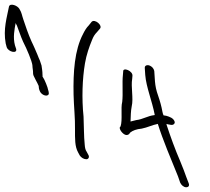

<svg xmlns="http://www.w3.org/2000/svg" viewBox="-230 -697 884 809"><path d="M-202 -499C-196 -478 -156 -469 -162 -491L-167 -506C-176 -540 -169 -573 -164 -600C-163 -597 -161 -593 -159 -590C-151 -570 -143 -544 -133 -522L-120 -495L-108 -467C-102 -449 -93 -433 -93 -414L-91 -398C-91 -389 -91 -382 -87 -375L-79 -359C-73 -349 -72 -345 -67 -335C-67 -330 -66 -322 -63 -315C-58 -299 -35 -288 -26 -298C-21 -305 -28 -318 -30 -329L-36 -345C-38 -350 -40 -355 -43 -361L-51 -375C-51 -376 -50 -379 -51 -383C-51 -397 -53 -406 -55 -421L-62 -442C-65 -449 -69 -457 -72 -466L-84 -494C-88 -504 -93 -513 -97 -522C-111 -553 -123 -589 -132 -616C-138 -633 -138 -643 -148 -659C-156 -674 -187 -685 -192 -670C-201 -623 -217 -575 -206 -514ZM99 -55 106 -42C112 -33 123 -26 134 -26C143 -26 148 -36 142 -45L135 -58C130 -65 128 -74 127 -87C123 -125 124 -165 122 -206C114 -283 117 -365 128 -430C134 -466 146 -500 158 -529C163 -542 169 -552 178 -561L191 -576C204 -590 169 -619 156 -605L144 -590C134 -580 127 -568 120 -554C84 -486 78 -393 80 -298C81 -251 87 -197 86 -153C86 -112 85 -80 99 -55ZM278 -164C266 -158 288 -128 303 -128C312 -128 316 -134 318 -138C329 -147 345 -153 367 -155C392 -160 410 -170 435 -175C455 -110 492 -23 520 46L529 72C533 82 544 92 554 92C565 92 569 85 565 75L555 49C549 32 541 10 530 -16C508 -67 488 -122 472 -171C473 -172 471 -174 471 -175C474 -174 476 -174 478 -173L490 -171C500 -169 508 -176 506 -184C501 -200 484 -205 471 -209L459 -211C454 -222 454 -232 451 -243C446 -266 438 -289 431 -310C425 -330 423 -349 422 -368L420 -398C419 -403 417 -407 413 -412C398 -428 379 -424 380 -411L382 -381C386 -330 411 -271 422 -213L421 -212C392 -209 372 -194 344 -191L320 -185C321 -210 321 -228 325 -249C333 -282 321 -331 327 -365L328 -377C331 -398 287 -416 289 -395L288 -383C284 -347 289 -303 285 -268C278 -241 287 -192 278 -164Z"/></svg>

Font: Stray Cat
Style: OpSuObl
Weight: 400
Version: Version 1.0